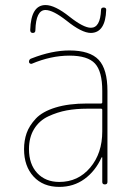

<svg xmlns="http://www.w3.org/2000/svg" viewBox="-20 -730 540 760"><path d="M384.8 -210V-294.9Q384.8 -299.8 379.9 -299.8H325.2Q281.2 -299.8 244.1 -293Q207 -286.1 171.4 -269.5Q135.7 -252.9 115.2 -219.7Q94.7 -186.5 94.7 -139.6Q94.7 -80.1 127.4 -44.9Q160.2 -9.8 214.8 -9.8Q289.1 -9.8 336.9 -66.4Q384.8 -123 384.8 -210ZM379.9 -320.3Q384.8 -320.3 384.8 -325.2V-370.1Q384.8 -447.3 356 -478.5Q327.1 -509.8 254.9 -509.8Q181.6 -509.8 105.5 -477.5Q101.6 -476.6 98.1 -479Q94.7 -481.4 94.7 -485.4Q94.7 -496.1 105.5 -499Q185.5 -530.3 254.9 -530.3Q335.9 -530.3 370.6 -493.2Q405.3 -456.1 405.3 -370.1V-9.8Q405.3 0 395 0Q384.8 0 384.8 -9.8V-106.4Q384.8 -107.4 383.8 -107.4Q381.8 -107.4 381.8 -106.4Q357.4 -52.7 314.5 -21.5Q271.5 9.8 214.8 9.8Q150.4 9.8 112.8 -31.2Q75.2 -72.3 75.2 -139.6Q75.2 -173.8 85.4 -203.1Q95.7 -232.4 121.6 -260.3Q147.5 -288.1 199.2 -304.2Q251 -320.3 325.2 -320.3ZM99.6 -611.3Q102.5 -710 160.2 -710Q197.3 -710 254.9 -664.1Q310.5 -620.1 339.8 -620.1Q377 -620.1 379.9 -690.4Q379.9 -700.2 390.1 -700.2Q400.4 -700.2 400.4 -691.4Q397.5 -600.6 339.8 -599.6Q303.7 -599.6 243.2 -648.4Q189.5 -690.4 160.2 -690.4Q122.1 -690.4 120.1 -610.4Q120.1 -599.6 109.9 -599.6Q99.6 -599.6 99.6 -611.3Z"/></svg>

Font: Rounded-L Mgen+ 2m thin
Style: Regular
Weight: 100
Designer: [Source Han Sans]
Ryoko NISHIZUKA  (kana & ideographs); Paul D. Hunt (Latin, Greek & Cyrillic); Wenlong ZHANG  (bopomofo
Version: Version 1.059.20150602